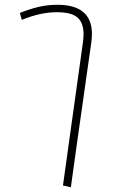

<svg xmlns="http://www.w3.org/2000/svg" viewBox="-20 -588 490 802"><path d="M364 -446Q364 -429 361 -408L303 0L276 194L243 187L269 0L326 -408Q329 -428 329 -445Q329 -493 303.5 -515Q278 -537 218 -537Q149 -537 71 -505L63 -534Q103 -550 140.5 -559Q178 -568 220 -568Q364 -568 364 -446Z"/></svg>

Font: FiraGO UltraLight
Style: Italic
Weight: 200
Italic angle: -8°
Designer: bBox Type GmbH
Foundry: bBox Type GmbH
Version: Version 1.001